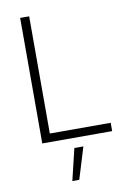

<svg xmlns="http://www.w3.org/2000/svg" viewBox="-101 -769 730 1065"><g transform="rotate(-10 264.0 -236.5)"><path d="M89.8 -707H140.6V-46.9H483.4V0H89.8ZM260.7 55.7H311.5L256.8 234.4H217.8Z"/></g></svg>

Font: Pretendard GOV ExtraLight
Style: Regular
Weight: 200
Designer: Base glyphs from Inter by Rasmus Andersson; Hangeul glyphs from Noto Sans CJK(Source Han Sans) by Jang Soo-young and Kan
Foundry: Kil Hyung-jin
Version: Version 1.309